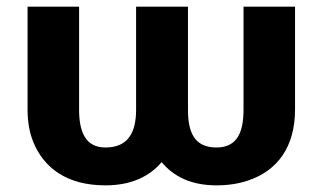

<svg xmlns="http://www.w3.org/2000/svg" viewBox="-20 -548 977 578"><path d="M631.7 -104C564.7 -104 545.9 -150.1 545.9 -218V-528H389.7V-218C389.7 -149.3 365.7 -104 297.3 -104C235.8 -104 218.1 -153.5 218.1 -218V-528H63V-218C63 -180.7 68.9 -147.8 80.6 -119.5C112.8 -41.8 181.9 10 297.3 10C376 10 430.6 -17.4 466.7 -60C501.4 -17.5 554.5 10 631.7 10C666.2 10 697.9 5.2 726.8 -4.5C816 -34.3 868.2 -106.8 868.2 -218V-528H713.1V-218C713.1 -152.2 695.4 -104 631.7 -104Z"/></svg>

Font: Asimov
Style: Wid
Weight: 500
Designer: Google
Version: Version 2.000980; 2014